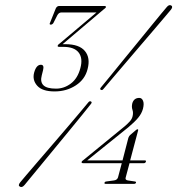

<svg xmlns="http://www.w3.org/2000/svg" viewBox="-20 -724 698 756"><path d="M485.5 -181.5Q488.5 -189 492.5 -192.5L515.5 -212Q519 -215 521.5 -215Q525 -215 524 -211L492.5 -92.5H550Q556 -92.5 554.5 -87.5Q552.5 -81.5 546.5 -81.5H490L475 -25.5Q471.5 -15.5 483.5 -13.5L510.5 -9.5Q516.5 -9 515.5 -4.5Q513.5 0 507.5 0H396.5Q390 0 391.5 -4.5Q393 -9 399 -9.5L428.5 -13.5Q441 -15 444.5 -25L459.5 -81.5H307Q300 -81.5 301.5 -87Q302.5 -90 308 -93.5L472 -227.5Q484 -238 491.8 -246.8Q499.5 -255.5 502 -266Q505.5 -280.5 501.5 -291.8Q497.5 -303 501 -317.5Q507.5 -338.5 528.5 -338.5Q538.5 -338.5 543.2 -327.2Q548 -316 543 -296Q538 -277 523.8 -260Q509.5 -243 485.5 -223L323.5 -92.5H462.5ZM388 -374.5Q382.5 -367 377 -370.5Q371.5 -373 378 -380.5Q390.5 -395.5 413 -423Q435.5 -450.5 463.2 -484.8Q491 -519 519.8 -554Q548.5 -589 573.5 -619.8Q598.5 -650.5 615.5 -671Q632.5 -691.5 636.5 -696Q645.5 -707 654 -702.5Q662 -698 653.5 -686.5Q650 -682 632.8 -661.8Q615.5 -641.5 589.8 -611.2Q564 -581 534.2 -546.2Q504.5 -511.5 475.8 -477.8Q447 -444 423.8 -416.8Q400.5 -389.5 388 -374.5ZM327 -320Q332.5 -327.5 338 -324.5Q344 -321.5 337.5 -314Q326 -299.5 304 -272.2Q282 -245 254 -211Q226 -177 197 -141.8Q168 -106.5 142.2 -75.2Q116.5 -44 99 -22.8Q81.5 -1.5 77 4Q67 16 58.5 11Q49.5 6.5 59.5 -6Q63.5 -11 81.5 -32.2Q99.5 -53.5 126 -84.2Q152.5 -115 182.5 -149.8Q212.5 -184.5 241.2 -218.2Q270 -252 292.8 -279Q315.5 -306 327 -320ZM325 -452.5Q315 -411.5 278.5 -387.8Q242 -364 195 -364Q146.5 -364 126.5 -386.5Q106.5 -409 114.5 -438.5Q123 -469 141 -469Q155 -469 149.5 -447.5L144.5 -427.5Q137.5 -402 150.8 -388.5Q164 -375 200.5 -375Q232.5 -375 259.2 -395.2Q286 -415.5 296.5 -456Q307 -494.5 289.8 -517Q272.5 -539.5 229 -539.5H213.5Q205 -539.5 207.5 -545Q208 -548 216.5 -554L360 -675H222Q212 -675 206 -664.5L190 -633Q185.5 -627 180 -627Q173 -627 177 -634.5L199.5 -690.5Q204 -700.5 213.5 -700.5H391.5Q398 -700.5 397 -695Q395 -692 387 -686L226.5 -550Q229.5 -550 233 -550Q236.5 -550 237.5 -550Q292 -550 314.2 -523.2Q336.5 -496.5 325 -452.5Z"/></svg>

Font: Fraunces 72pt S000 Thin
Style: Italic
Weight: 100
Italic angle: -16°
Version: Version 1.000; ttfautohint (v1.8.3)